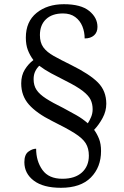

<svg xmlns="http://www.w3.org/2000/svg" viewBox="-20 -780 588 914"><path d="M270 114Q186 114 141 80Q96 46 96 -8Q96 -44 115 -58Q134 -72 152 -72Q152 -13 182 29Q212 71 277 71Q337 71 370 41Q403 11 403 -39Q403 -74 388 -98Q373 -122 335 -146Q297 -170 228 -204Q154 -241 117.5 -282.5Q81 -324 81 -383Q81 -421 98 -448.5Q115 -476 139 -494Q122 -517 112.5 -542Q103 -567 103 -601Q103 -677 154 -718.5Q205 -760 284 -760Q365 -760 404.5 -728Q444 -696 444 -652Q444 -626 427.5 -611.5Q411 -597 383 -597Q383 -628 372 -655Q361 -682 338 -699Q315 -716 280 -716Q228 -716 199 -688.5Q170 -661 170 -613Q170 -577 186.5 -554.5Q203 -532 236 -513.5Q269 -495 318 -471Q407 -427 446.5 -387Q486 -347 486 -286Q486 -251 468.5 -218.5Q451 -186 428 -162Q442 -143 451.5 -119Q461 -95 461 -61Q461 16 412.5 65Q364 114 270 114ZM398 -193Q406 -205 413.5 -222.5Q421 -240 421 -260Q421 -285 411.5 -305Q402 -325 374.5 -346.5Q347 -368 293 -395Q255 -414 223.5 -431Q192 -448 167 -467Q156 -457 148 -441Q140 -425 140 -403Q140 -373 154 -352Q168 -331 199 -311Q230 -291 281 -266Q313 -249 343 -232Q373 -215 398 -193Z"/></svg>

Font: Noto Serif Hentaigana
Style: Regular
Weight: 400
Designer: Kazuhiro Yamada
Foundry: nipponia
Version: Version 1.000; ttfautohint (v1.8.4.7-5d5b)